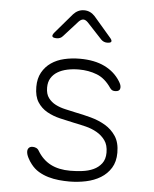

<svg xmlns="http://www.w3.org/2000/svg" viewBox="-55 -831 710 888"><g transform="rotate(5 300.0 -387.5)"><path d="M300 10Q276 10 251 7.5Q226 5 202 -2Q178 -9 157 -21.5Q136 -34 120 -55Q111 -66 102.5 -82.5Q94 -99 94 -112Q94 -122 100 -128.5Q106 -135 118 -135Q126 -135 134 -131.5Q142 -128 147 -119Q171 -79 208.5 -59.5Q246 -40 300 -40Q327 -40 355.5 -43.5Q384 -47 407 -57.5Q430 -68 445 -87.5Q460 -107 460 -138Q460 -173 444.5 -194.5Q429 -216 405.5 -229.5Q382 -243 354 -250Q326 -257 300 -262Q267 -269 233 -277Q199 -285 171.5 -300.5Q144 -316 127 -342.5Q110 -369 110 -413Q110 -452 125.5 -480Q141 -508 167 -526Q193 -544 227.5 -552Q262 -560 300 -560Q368 -560 415 -537Q462 -514 488 -472Q493 -464 495.5 -457.5Q498 -451 498 -445Q498 -434 491.5 -429.5Q485 -425 475 -425Q467 -425 461.5 -427.5Q456 -430 451 -437Q422 -480 383.5 -495Q345 -510 300 -510Q271 -510 245.5 -504.5Q220 -499 201 -487.5Q182 -476 171 -458Q160 -440 160 -414Q160 -384 173.5 -366Q187 -348 207.5 -337.5Q228 -327 253 -321.5Q278 -316 300 -311Q336 -304 373 -294Q410 -284 440.5 -266Q471 -248 490.5 -218.5Q510 -189 510 -142Q510 -100 492 -71Q474 -42 444.5 -24Q415 -6 377 2Q339 10 300 10ZM184 -645Q167 -645 164 -651.5Q161 -658 172 -671L250 -762Q260 -773 272.5 -779Q285 -785 300 -785Q315 -785 327.5 -779Q340 -773 350 -762L429 -670Q440 -658 437.5 -651.5Q435 -645 418 -645Q410 -645 403 -648Q396 -651 390 -657L321 -731Q310 -742 300 -742Q290 -742 279 -731L213 -658Q207 -651 200 -648Q193 -645 184 -645Z"/></g></svg>

Font: Maple Mono Thin
Style: Regular
Weight: 250
Monospace: yes
Designer: subframe7536
Version: Version 7.000